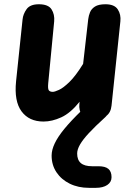

<svg xmlns="http://www.w3.org/2000/svg" viewBox="-20 -561 656 902"><path d="M184.5 10Q116.5 10 81.2 -37.8Q46 -85.5 55.5 -179L86 -469.5Q88.5 -495 105 -518Q121.5 -541 162.5 -541Q207 -541 222.2 -517Q237.5 -493 234.5 -460.5L206.5 -169.5Q204 -142.5 209.8 -136Q215.5 -129.5 228 -129.5Q237 -129.5 257.2 -138.8Q277.5 -148 306.5 -176.2Q335.5 -204.5 370.5 -261L394.5 -471Q396.5 -487.5 403 -503.5Q409.5 -519.5 426.2 -530.2Q443 -541 475.5 -541Q517.5 -541 533.2 -517Q549 -493 545.5 -460.5L504 -65Q500.5 -31 478 -15.5Q455.5 0 419.5 0Q382.5 0 366 -20.5Q349.5 -41 353 -74L354 -83Q311 -29.5 267.8 -9.8Q224.5 10 184.5 10ZM398.5 321.5Q347.5 321.5 307.8 302Q268 282.5 245.2 248.2Q222.5 214 222.5 170Q222.5 143.5 237 112.8Q251.5 82 282.5 44.2Q313.5 6.5 362.5 -41Q377 -55 393 -61.2Q409 -67.5 430 -67.5Q451 -67.5 468.5 -56.2Q486 -45 486 -31.5Q486 -21 474.5 -10.5Q427 32.5 398 63.8Q369 95 355.8 118.2Q342.5 141.5 342.5 160Q342.5 190.5 359.8 205.2Q377 220 413 220H442.5Q474.5 220 489.2 232.5Q504 245 504 271.5Q504 294.5 484 308Q464 321.5 430 321.5Z"/></svg>

Font: Edu SA Hand
Style: Bold
Weight: 700
Designer: Tina and Corey Anderson, Eben Sorkin, Mirko Velimirovic
Foundry: Google for Education
Version: Version 2.000